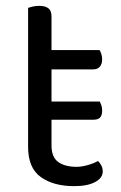

<svg xmlns="http://www.w3.org/2000/svg" viewBox="-20 -623 412 656"><path d="M109 -214 105 -276H321Q323 -272 326 -264Q329 -256 329 -246Q329 -228 321.5 -221Q314 -214 300 -214ZM76 -264H156V-126Q156 -86 179 -69.5Q202 -53 242 -53Q259 -53 280 -59Q301 -65 315 -73Q321 -67 326 -58Q331 -49 331 -37Q331 -15 305 -1Q279 13 233 13Q163 13 119.5 -18Q76 -49 76 -121ZM117 -386V-452H320Q323 -448 326 -439Q329 -430 329 -420Q329 -404 321 -395Q313 -386 299 -386ZM156 -234H76V-596Q81 -598 91.5 -600.5Q102 -603 114 -603Q135 -603 145.5 -594.5Q156 -586 156 -567Z"/></svg>

Font: Baloo Paaji 2
Style: Regular
Weight: 400
Designer: Shuchita Grover, Noopur Datye and Ek Type
Foundry: Ek Type
Version: Version 1.700